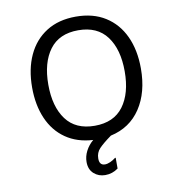

<svg xmlns="http://www.w3.org/2000/svg" viewBox="-98 -797 1035 1109"><g transform="rotate(-10 420.0 -242.5)"><path d="M406 122Q406 162 439 162Q453 162 470 154.5Q487 147 502 135H506V198Q472 223 430 223Q391 223 363.5 198.5Q336 174 336 130Q336 97 352 66Q368 35 396 11Q303 6 236.5 -40Q170 -86 135.5 -165.5Q101 -245 101 -348Q101 -456 138.5 -537Q176 -618 247.5 -663Q319 -708 420 -708Q521 -708 592.5 -663Q664 -618 701.5 -537Q739 -456 739 -348Q739 -208 677 -114.5Q615 -21 501 4Q451 40 428.5 64Q406 88 406 122ZM420 -68Q532 -68 588 -143.5Q644 -219 644 -348Q644 -477 588 -552.5Q532 -628 420 -628Q308 -628 252 -552.5Q196 -477 196 -348Q196 -219 252 -143.5Q308 -68 420 -68Z"/></g></svg>

Font: AmikoRegular
Style: Regular
Weight: 400
Designer: Pablo Impallari, Rodrigo Fuenzalida, Andres Torresi
Foundry: Impallari Type
Version: Version 1.000; ttfautohint (v1.3)